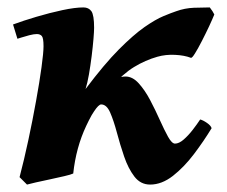

<svg xmlns="http://www.w3.org/2000/svg" viewBox="-20 -477 610 517"><path d="M557.1 -438Q552.2 -425.8 543 -406Q533.7 -386.2 523.4 -366.2Q513.2 -346.2 505.1 -333.3Q497.1 -320.3 494.1 -321.3Q476.6 -328.1 451.4 -329.3Q426.3 -330.6 403.8 -324.2Q371.1 -314.9 341.1 -296.6Q311 -278.3 279.3 -242.2Q239.7 -196.8 212.2 -138.2Q184.6 -79.6 177.2 -9.8Q170.9 -6.8 153.3 -2.7Q135.7 1.5 114.7 5.9Q93.8 10.3 76.4 14.2Q59.1 18.1 52.7 20L32.7 0Q44.9 -46.4 56.4 -100.1Q67.9 -153.8 77.1 -205.1Q86.4 -256.3 91.8 -295.9Q97.2 -335.4 97.2 -352.5Q97.2 -375 92.5 -380.1Q87.9 -385.3 79.1 -385.3Q71.3 -385.3 58.8 -382.1Q46.4 -378.9 36.6 -375.7Q26.9 -372.6 26.9 -372.6L15.1 -411.1Q43 -421.4 78.4 -431.9Q113.8 -442.4 147.9 -449.7Q182.1 -457 204.6 -457Q218.8 -457 226.1 -446.8Q233.4 -436.5 233.4 -401.9Q233.4 -393.1 231.7 -372.3Q230 -351.6 226.8 -325.9Q223.6 -300.3 219.5 -276.6Q215.3 -252.9 210.4 -237.3Q260.7 -304.2 300 -343.8Q339.4 -383.3 369.1 -404.1Q398.9 -424.8 420.2 -433.6Q441.4 -442.4 454.6 -446.8Q477.5 -455.1 502.2 -456.1Q526.9 -457 544.9 -457Q553.2 -446.3 557.1 -438ZM549.8 -131.8Q528.8 -97.2 502.2 -62Q475.6 -26.9 445.6 -3.4Q415.5 20 384.3 20Q358.4 20 341.8 -1.7Q325.2 -23.4 314.2 -55.7Q303.2 -87.9 294.7 -120.1Q286.1 -152.3 276.6 -174.1Q267.1 -195.8 252.4 -195.8Q245.6 -195.8 233.2 -177Q220.7 -158.2 207.8 -131.1Q194.8 -104 186.5 -79.1Q186.5 -79.1 177.2 -80.1Q168 -81.1 163.6 -89.8Q192.4 -152.3 216.3 -189Q240.2 -225.6 259.5 -243.2Q278.8 -260.7 293.5 -265.9Q308.1 -271 317.9 -271Q336.9 -271 353.5 -252.7Q370.1 -234.4 384.3 -207.5Q398.4 -180.7 410.4 -153.8Q422.4 -127 432.6 -108.6Q442.9 -90.3 451.2 -90.3Q461.9 -90.3 474.4 -101.1Q486.8 -111.8 498.8 -127.2Q510.7 -142.6 519 -155.3Q526.9 -153.3 537.4 -146Q547.9 -138.7 549.8 -131.8Z"/></svg>

Font: Gentium Book Plus
Style: Bold Italic
Weight: 700
Italic angle: -8°
Designer: Victor Gaultney, Annie Olsen, Iska Routamaa, Becca Hirsbrunner
Foundry: SIL International
Version: Version 6.101